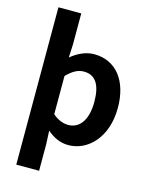

<svg xmlns="http://www.w3.org/2000/svg" viewBox="-145 -889 933 1194"><g transform="rotate(15 322.0 -291.5)"><path d="M79 215H226V45L222 -42C264 -7 306 14 360 14C483 14 598 -97 598 -289C598 -461 513 -574 370 -574C316 -574 264 -548 222 -513L226 -598V-798H79ZM327 -107C297 -107 261 -118 226 -149V-395C264 -434 298 -453 336 -453C413 -453 447 -394 447 -287C447 -165 395 -107 327 -107Z"/></g></svg>

Font: Noto Sans JP
Style: Bold
Weight: 700
Designer: Ryoko NISHIZUKA  (kana, bopomofo & ideographs); Paul D. Hunt (Latin, Greek & Cyrillic); Sandoll Communications , Soo-you
Foundry: Adobe
Version: Version 2.002;hotconv 1.0.116;makeotfexe 2.5.65601